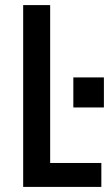

<svg xmlns="http://www.w3.org/2000/svg" viewBox="-20 -734 440 754"><path d="M71 0H378V-94H177V-714H71ZM268 -312H388V-430H268Z"/></svg>

Font: Kathrein 67 Medium Condensed
Style: Regular
Weight: 500
Width: 3
Designer: Lazydogs Typefoundry, based on Open Sans by Ascender Corporation
Foundry: Lazydogs Typefoundry
Version: Version 1.003;PS 001.003;hotconv 1.0.88;makeotf.lib2.5.64775